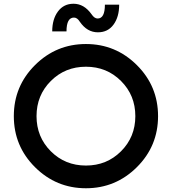

<svg xmlns="http://www.w3.org/2000/svg" viewBox="-20 -995 918 1025"><path d="M502.5 -822.5Q445 -822.5 406.2 -878.8Q392.5 -901.2 375 -901.2Q335 -901.2 335 -827.5H258.8Q258.8 -892.5 289.4 -933.8Q320 -975 372.5 -975Q428.8 -975 468.8 -918.8Q483.8 -896.2 501.2 -896.2Q540 -896.2 540 -970H616.2Q616.2 -905 586.2 -863.8Q556.2 -822.5 502.5 -822.5ZM710.6 -102.5Q597.5 10 438.8 10Q280 10 166.9 -102.5Q53.8 -215 53.8 -375Q53.8 -535 166.9 -647.5Q280 -760 438.8 -760Q597.5 -760 710.6 -647.5Q823.8 -535 823.8 -375Q823.8 -215 710.6 -102.5ZM251.2 -187.5Q327.5 -111.2 438.8 -111.2Q550 -111.2 626.2 -187.5Q702.5 -263.8 702.5 -375Q702.5 -486.2 626.2 -562.5Q550 -638.8 438.8 -638.8Q327.5 -638.8 251.2 -562.5Q175 -486.2 175 -375Q175 -263.8 251.2 -187.5Z"/></svg>

Font: Now Medium
Style: Regular
Weight: 500
Designer: Alfredo Marco Pradil
Foundry: Alfredo Marco Pradil
Version: Version 1.002;PS 001.002;hotconv 1.0.88;makeotf.lib2.5.64775